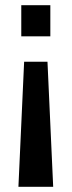

<svg xmlns="http://www.w3.org/2000/svg" viewBox="-20 -580 276 740"><path d="M174 -560V-440H62V-560ZM163 -342 185 140H51L73 -342Z"/></svg>

Font: Tektur SemiCondensed Medium
Style: Regular
Weight: 500
Width: 4
Designer: Adam Jagosz
Foundry: Adam Jagosz
Version: Version 1.005;gftools[0.9.30]